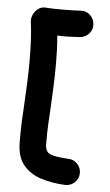

<svg xmlns="http://www.w3.org/2000/svg" viewBox="-53 -737 460 805"><g transform="rotate(5 177.0 -334.0)"><path d="M311.5 -649.4Q314 -627 298.8 -609.4Q283.7 -591.8 260.7 -589.8Q248 -588.9 235.6 -588.4Q223.1 -587.9 210.4 -587.4Q199.2 -586.9 187.7 -587.2Q176.3 -587.4 165 -587.9Q167.5 -559.6 168.7 -531.2Q169.9 -502.9 169.9 -474.6Q169.9 -420.4 167.7 -367.9Q165.5 -315.4 162.6 -264.6Q160.6 -232.9 159.7 -214.4Q158.7 -195.8 158.4 -178Q158.2 -160.2 158.2 -129.9Q158.2 -97.7 180.9 -88.6Q203.6 -79.6 256.3 -77.1Q279.3 -76.7 294.9 -59.6Q310.5 -42.5 309.6 -19.5Q308.6 3.4 291.5 18.8Q274.4 34.2 251.5 33.2Q198.2 30.8 151.6 16.4Q105 2 75.9 -32.7Q46.9 -67.4 46.9 -129.9Q46.9 -159.7 47.1 -179.2Q47.4 -198.7 48.3 -219.2Q49.3 -239.7 51.3 -271.5Q54.2 -321.8 56.4 -373Q58.6 -424.3 58.6 -474.6Q58.6 -516.1 56.6 -556.9Q54.7 -597.7 49.3 -638.2Q47.9 -650.4 54.4 -665.5Q61 -680.7 75 -691.4Q88.9 -702.1 108.9 -700.2Q126.5 -698.7 144.3 -698.5Q162.1 -698.2 181.2 -698.2Q200.2 -698.2 217.8 -698.7Q235.4 -699.2 252 -700.2Q274.9 -702.6 292.2 -687.5Q309.6 -672.4 311.5 -649.4Z"/></g></svg>

Font: Mikhak SemiBold
Style: Regular
Weight: 600
Designer: Amin Abedi
Version: Version 3.3